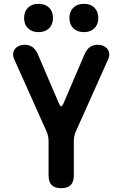

<svg xmlns="http://www.w3.org/2000/svg" viewBox="-20 -974 640 1004"><path d="M300 10Q266 10 250 -6.5Q234 -23 234 -56V-235Q234 -250 231 -263.5Q228 -277 222 -290L54 -665Q47 -681 49 -695Q51 -709 58.5 -718.5Q66 -728 79.5 -734Q93 -740 108 -740Q132 -740 149 -728.5Q166 -717 178 -690L289 -431Q295 -418 300 -418Q305 -418 311 -431L422 -690Q434 -717 451 -728.5Q468 -740 492 -740Q507 -740 520.5 -734Q534 -728 541.5 -718.5Q549 -709 551 -695Q553 -681 546 -665L378 -290Q372 -277 369 -263.5Q366 -250 366 -235V-56Q366 -23 350 -6.5Q334 10 300 10ZM419 -806Q384 -806 363.5 -826Q343 -846 343 -880Q343 -914 363.5 -934Q384 -954 419 -954Q453 -954 473.5 -934Q494 -914 494 -880Q494 -846 473.5 -826Q453 -806 419 -806ZM181 -806Q147 -806 126.5 -826Q106 -846 106 -880Q106 -914 126.5 -934Q147 -954 181 -954Q216 -954 236.5 -934Q257 -914 257 -880Q257 -846 236.5 -826Q216 -806 181 -806Z"/></svg>

Font: Maple Mono NL
Style: Bold
Weight: 700
Monospace: yes
Designer: subframe7536
Version: Version 7.000